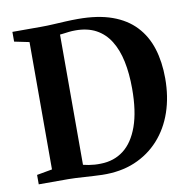

<svg xmlns="http://www.w3.org/2000/svg" viewBox="-83 -832 912 922"><g transform="rotate(-10 372.5 -371.0)"><path d="M341.5 8Q322.5 7.5 300.5 6.2Q278.5 5 256 3.5Q233.5 2 213.2 1Q193 0 177.5 0H33.5V-46L108.5 -59.5V-680.5L36 -695.5V-743H175.5Q206.5 -743 236.5 -744.8Q266.5 -746.5 296.5 -748Q326.5 -749.5 356.5 -749.5Q453.5 -749.5 522.5 -724.8Q591.5 -700 635.2 -653.5Q679 -607 699.5 -541.8Q720 -476.5 720 -396Q720 -306.5 694.5 -232Q669 -157.5 619.8 -103Q570.5 -48.5 500.8 -19.2Q431 10 341.5 8ZM344.5 -46Q409 -47 456 -83Q503 -119 529 -191.8Q555 -264.5 555 -375Q555 -449 542.5 -508.2Q530 -567.5 503.5 -610Q477 -652.5 435.2 -675Q393.5 -697.5 335 -697.5Q318 -697.5 303.2 -695.8Q288.5 -694 277.2 -692.5Q266 -691 259 -690.5V-55.5Q272.5 -52 286.5 -49.8Q300.5 -47.5 315.2 -46.5Q330 -45.5 344.5 -46Z"/></g></svg>

Font: Merriweather 60pt
Style: Bold
Weight: 700
Version: Version 2.100